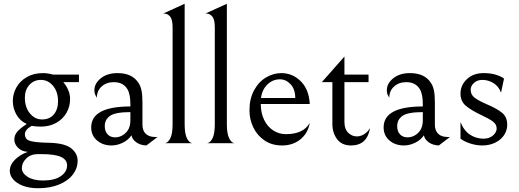

<svg xmlns="http://www.w3.org/2000/svg" viewBox="-20 -760 2752 1019"><path d="M399 -364V-324H316Q352 -281 352 -234Q352 -195 333 -161.5Q314 -128 278.5 -108Q243 -88 196 -88Q172 -88 148 -92Q112 -72 112 -47Q112 -37 117 -28Q122 -19 132 -15Q146 -9 168 -6.5Q190 -4 214 -3Q238 -2 248 -2Q326 1 359 28Q392 55 392 93Q392 133 366.5 166.5Q341 200 293 219.5Q245 239 182 239Q136 239 102 226Q68 213 50 192Q32 171 32 147Q32 115 59.5 87.5Q87 60 128 46Q95 44 75.5 24Q56 4 56 -19Q56 -44 73 -62.5Q90 -81 122 -102Q86 -118 67 -152Q48 -186 48 -224Q48 -261 66.5 -295Q85 -329 121.5 -350.5Q158 -372 208 -372Q234 -372 262 -364ZM112 -242Q112 -191 138.5 -158.5Q165 -126 203 -126Q243 -126 265.5 -152.5Q288 -179 288 -223Q288 -273 261.5 -304.5Q235 -336 197 -336Q160 -336 136 -309.5Q112 -283 112 -242ZM96 132Q96 159 126.5 178.5Q157 198 208 198Q269 198 302.5 175Q336 152 336 118Q336 88 304 73Q272 58 201 58H180Q143 58 119.5 81Q96 104 96 132Z M678 -42Q660 -16 630.5 -2Q601 12 572 12Q526 12 495 -14.5Q464 -41 464 -84Q464 -195 672 -195V-206Q672 -261 656 -287Q634 -324 584 -324Q545 -324 519.5 -301Q494 -278 494 -241Q488 -251 484.5 -259Q481 -267 481 -281Q481 -317 515 -344.5Q549 -372 604 -372Q682 -372 715 -320Q726 -304 731 -280Q736 -256 736 -217V-98Q736 -67 753.5 -50Q771 -33 803 -33H816L757 12Q725 11 703 -5Q681 -21 678 -42ZM536 -91Q536 -63 551 -47Q566 -31 591 -31Q610 -31 627 -40Q644 -49 656 -65Q672 -86 672 -122V-165Q592 -165 564 -145Q536 -125 536 -91Z M852 -688H846L960 -740V-100Q960 -52 971.5 -27.5Q983 -3 1000 0H856Q873 -3 884.5 -27.5Q896 -52 896 -100V-615Q896 -657 882.5 -672.5Q869 -688 852 -688Z M1076 -688H1070L1184 -740V-100Q1184 -52 1195.5 -27.5Q1207 -3 1224 0H1080Q1097 -3 1108.5 -27.5Q1120 -52 1120 -100V-615Q1120 -657 1106.5 -672.5Q1093 -688 1076 -688Z M1304 -174Q1304 -236 1328.5 -281Q1353 -326 1392 -349Q1431 -372 1473 -372Q1533 -372 1576.5 -328.5Q1620 -285 1624 -208H1364Q1364 -160 1382 -123.5Q1400 -87 1430.5 -67.5Q1461 -48 1497 -48Q1591 -48 1624 -108Q1615 -54 1575 -21Q1535 12 1477 12Q1423 12 1384 -14.5Q1345 -41 1324.5 -83.5Q1304 -126 1304 -174ZM1365 -240H1547Q1547 -286 1522.5 -312.5Q1498 -339 1466 -339Q1427 -339 1399 -311.5Q1371 -284 1365 -240Z M1744 -102V-324H1688L1808 -460V-364H1936V-324H1808V-113Q1808 -75 1828 -55.5Q1848 -36 1874 -36Q1894 -36 1913 -48Q1932 -60 1944 -81Q1929 12 1843 12Q1794 12 1769 -21.5Q1744 -55 1744 -102Z M2230 -42Q2212 -16 2182.5 -2Q2153 12 2124 12Q2078 12 2047 -14.5Q2016 -41 2016 -84Q2016 -195 2224 -195V-206Q2224 -261 2208 -287Q2186 -324 2136 -324Q2097 -324 2071.5 -301Q2046 -278 2046 -241Q2040 -251 2036.5 -259Q2033 -267 2033 -281Q2033 -317 2067 -344.5Q2101 -372 2156 -372Q2234 -372 2267 -320Q2278 -304 2283 -280Q2288 -256 2288 -217V-98Q2288 -67 2305.5 -50Q2323 -33 2355 -33H2368L2309 12Q2277 11 2255 -5Q2233 -21 2230 -42ZM2088 -91Q2088 -63 2103 -47Q2118 -31 2143 -31Q2162 -31 2179 -40Q2196 -49 2208 -65Q2224 -86 2224 -122V-165Q2144 -165 2116 -145Q2088 -125 2088 -91Z M2424 -24V-112Q2443 -65 2475.5 -44.5Q2508 -24 2546 -24Q2577 -24 2596.5 -41Q2616 -58 2616 -78Q2616 -100 2596 -115Q2576 -130 2535 -149Q2482 -174 2453 -198Q2424 -222 2424 -263Q2424 -308 2458 -340Q2492 -372 2547 -372Q2585 -372 2613 -363Q2641 -354 2655 -343L2639 -268Q2627 -302 2599 -319Q2571 -336 2540 -336Q2513 -336 2495.5 -320Q2478 -304 2478 -284Q2478 -257 2499.5 -241Q2521 -225 2565 -206Q2617 -184 2644.5 -161.5Q2672 -139 2672 -98Q2672 -69 2656 -44Q2640 -19 2609.5 -3.5Q2579 12 2539 12Q2509 12 2477 2Q2445 -8 2424 -24Z"/></svg>

Font: BellefairVN
Style: Regular
Weight: 400
Designer: Nick Shinn, Liron Lavi Turkenic
Foundry: Shinntype
Version: Version 1.003